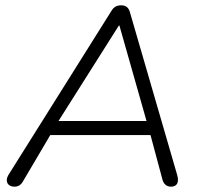

<svg xmlns="http://www.w3.org/2000/svg" viewBox="-20 -696 762 722"><path d="M34 6C48 6 59 0 67 -15L169 -188H546L590 -24C594 -5 606 6 623 6C642 6 656 -6 646 -39L468 -652C463 -668 453 -676 436 -676C419 -676 408 -670 399 -655L11 -37C-3 -12 11 6 34 6ZM427 -600H429L531 -241H200Z"/></svg>

Font: SN Pro Light
Style: Italic
Weight: 300
Italic angle: -8.99998°
Designer: Tobias Whetton
Foundry: Supernotes
Version: Version 1.001;Glyphs 3.2 (3249)